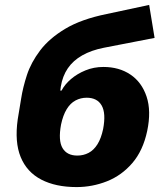

<svg xmlns="http://www.w3.org/2000/svg" viewBox="-20 -749 673 780"><path d="M291 11Q206 11 147.5 -19.5Q89 -50 64 -111Q39 -172 52 -264L66 -349Q73 -394 89.5 -444.5Q106 -495 143 -544Q180 -593 245 -632Q310 -671 413 -692L586 -729L608 -595L402 -555Q351 -545 314 -524Q277 -503 255.5 -471.5Q234 -440 227 -397L225 -381H230Q243 -406 268 -427.5Q293 -449 327 -463Q361 -477 400 -477Q464 -477 510 -446Q556 -415 575.5 -356.5Q595 -298 578 -217Q561 -137 517.5 -86.5Q474 -36 414.5 -12.5Q355 11 291 11ZM294 -117Q319 -117 340 -128Q361 -139 376 -163Q391 -187 399 -225Q411 -289 393 -320.5Q375 -352 332 -352Q308 -352 287 -341Q266 -330 251 -305.5Q236 -281 228 -243Q216 -178 234 -147.5Q252 -117 294 -117Z"/></svg>

Font: Nunito Sans 7pt SemiCondensed Black
Style: Italic
Weight: 900
Width: 4
Italic angle: -9°
Designer: Vernon Adams
Foundry: Vernon Adams
Version: Version 3.101;gftools[0.9.27]